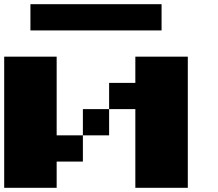

<svg xmlns="http://www.w3.org/2000/svg" viewBox="-20 -1020 1040 915"><path d="M750 -1000V-875H125V-1000ZM250 -375H375V-250H250V-125H0V-750H250ZM875 -750V-125H625V-500H500V-625H625V-750ZM375 -500H500V-375H375Z"/></svg>

Font: Press Start 2P
Style: Regular
Weight: 400
Designer: CodeMan38
Foundry: CodeMan38
Version: Version 3.000